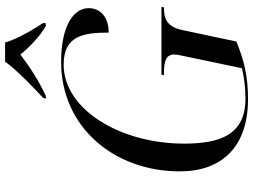

<svg xmlns="http://www.w3.org/2000/svg" viewBox="-140 -844 994 754"><g transform="rotate(-90 357.0 -467.0)"><path d="M349 -794 347 -784H357C411 -808 473 -848 520 -884C549 -848 590 -808 632 -784H642L644 -794C618 -833 580 -898 567 -944H492C459 -898 391 -833 349 -794ZM345 10C431 10 498 -5 571 -36L616 -248C629 -311 664 -320 701 -320H705L707 -330H441L439 -320H448C487 -320 520 -315 520 -280C520 -274 518 -260 516 -252L466 -14C436 -6 391 0 347 0C205 0 170 -99 170 -242C170 -491 304 -714 480 -714C592 -714 606 -640 606 -537C659 -537 702 -564 702 -616C702 -675 633 -724 491 -724C235 -724 61 -516 61 -258C61 -93 157 10 345 10Z"/></g></svg>

Font: Noto Serif Display
Style: Italic
Weight: 400
Italic angle: -12°
Designer: Monotype Design Team
Foundry: Monotype Imaging Inc.
Version: Version 2.009